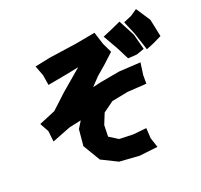

<svg xmlns="http://www.w3.org/2000/svg" viewBox="-141 -955 1208 1155"><g transform="rotate(-20 463.0 -377.5)"><path d="M157.2 -677.7 181.6 -613.3 192.4 -546.9 334 -573.2 396.5 -585.9 264.6 -473.6 170.9 -386.7 65.4 -342.8 96.7 -286.1 104.5 -216.8 224.6 -263.7 301.8 -280.3 273.4 -234.4 263.7 -128.9 329.1 -19.5 433.6 32.2 562.5 41 680.7 27.3 660.2 -35.2 656.2 -101.6 571.3 -92.8 480.5 -95.7 422.9 -131.8 424.8 -205.1 453.1 -275.4 520.5 -324.2 625 -344.7 748 -352.5V-408.2L758.8 -485.4L620.1 -477.5L490.2 -454.1L440.4 -442.4L489.3 -494.1L550.8 -546.9L614.3 -605.5L585 -667L559.6 -747.1L431.6 -723.6L255.9 -698.2ZM749 -745.1 784.2 -662.1 822.3 -545.9 874 -567.4 925.8 -592.8 902.3 -705.1 842.8 -795.9 801.8 -767.6ZM603.5 -706.1 658.2 -610.4 697.3 -533.2 753.9 -537.1 804.7 -554.7 778.3 -655.3 723.6 -758.8 669.9 -734.4Z"/></g></svg>

Font: MaokenAssortedSans-TC
Style: Regular
Weight: 500
Version: Version 0.83